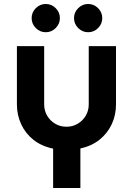

<svg xmlns="http://www.w3.org/2000/svg" viewBox="-20 -742 668 965"><path d="M247 203V5Q189 -7 148.5 -39Q108 -71 86.5 -117.5Q65 -164 65 -217V-510H202V-217Q202 -186 217 -160.5Q232 -135 257.5 -120Q283 -105 314 -105Q345 -105 370.5 -120Q396 -135 411 -160.5Q426 -186 426 -217V-510H563V-217Q563 -164 542 -118.5Q521 -73 481 -40.5Q441 -8 384 4V203ZM423 -580Q394 -580 373 -601Q352 -622 352 -651Q352 -680 373 -701Q394 -722 423 -722Q452 -722 473 -701Q494 -680 494 -651Q494 -622 473 -601Q452 -580 423 -580ZM210 -580Q181 -580 160 -601Q139 -622 139 -651Q139 -680 160 -701Q181 -722 210 -722Q239 -722 260 -701Q281 -680 281 -651Q281 -622 260 -601Q239 -580 210 -580Z"/></svg>

Font: MuseoModerno Thin SemiBold
Style: Regular
Weight: 600
Version: Version 1.003